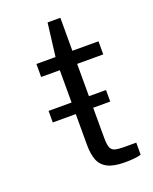

<svg xmlns="http://www.w3.org/2000/svg" viewBox="-128 -738 646 812"><g transform="rotate(-20 195.0 -332.0)"><path d="M321.5 -313V-261H63V-313ZM362 -458.5H244.5L245 -125Q245 -95 250.8 -81.2Q256.5 -67.5 271.2 -63.8Q286 -60 312.5 -60H365.5V-6Q356 -2.5 337.2 -0.2Q318.5 2 292.5 2Q243 2 215.5 -12Q188 -26 177.2 -53.5Q166.5 -81 166.5 -122.5V-458.5H82.5V-517H168.5L187 -666H244.5V-517.5H362Z"/></g></svg>

Font: Public Sans Light
Style: Regular
Weight: 300
Designer: The Public Sans Project Authors: Dan O. Williams and USWDS (Libre Franklin designed by Pablo Impallari and Rodrigo Fuenz
Version: Version 1.007